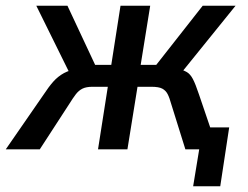

<svg xmlns="http://www.w3.org/2000/svg" viewBox="-47 -518 860 666"><path d="M623 128 644 0H609L620 -76H748L717 128ZM-27 0 103 -188Q122 -217 138 -235Q154 -253 175 -264.5Q196 -276 231 -281L200 -253L79 -498H187L283 -293H339L371 -498H474L441 -293H495L656 -498H770L572 -253L565 -282Q589 -275 601 -268Q613 -261 622 -244Q631 -227 643 -191L708 0H596L547 -157Q541 -179 534.5 -191.5Q528 -204 516 -210.5Q504 -217 478 -217H430L395 0H293L327 -217H274Q252 -217 239 -210.5Q226 -204 216 -191Q206 -178 193 -157L91 0Z"/></svg>

Font: Nunito Sans 7pt Condensed SemiBold
Style: Italic
Weight: 600
Width: 3
Italic angle: -9°
Designer: Vernon Adams
Foundry: Vernon Adams
Version: Version 3.101;gftools[0.9.27]